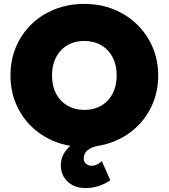

<svg xmlns="http://www.w3.org/2000/svg" viewBox="-20 -735 861 980"><path d="M415.5 225Q361 225 325.8 192.5Q290.5 160 290.5 109.5Q290.5 67.5 315.8 34Q341 0.5 387.2 -21.5Q433.5 -43.5 496 -50.5L484.5 8.5Q445.5 15.5 426.5 32.2Q407.5 49 407.5 72.5Q407.5 90 418.8 100.5Q430 111 448.5 111Q457.5 111 466.5 108Q475.5 105 484 99.8Q492.5 94.5 499.5 87L543 185Q515.5 204.5 482.8 214.8Q450 225 415.5 225ZM410.5 15Q328.5 15 259.5 -12.8Q190.5 -40.5 139.8 -90Q89 -139.5 61.2 -206Q33.5 -272.5 33.5 -350Q33.5 -428 61.2 -494.5Q89 -561 139.8 -610.5Q190.5 -660 259.5 -687.5Q328.5 -715 410.5 -715Q492.5 -715 561.2 -687Q630 -659 680.8 -609Q731.5 -559 759.5 -492.8Q787.5 -426.5 787.5 -350Q787.5 -272.5 759.5 -206Q731.5 -139.5 680.8 -90Q630 -40.5 561.2 -12.8Q492.5 15 410.5 15ZM410.5 -174Q447 -174 477.2 -186.2Q507.5 -198.5 529.5 -221.5Q551.5 -244.5 563.5 -277Q575.5 -309.5 575.5 -350Q575.5 -404 554.5 -443.5Q533.5 -483 496.2 -504.5Q459 -526 410.5 -526Q374 -526 343.8 -513.8Q313.5 -501.5 291.5 -478.5Q269.5 -455.5 257.5 -423Q245.5 -390.5 245.5 -350Q245.5 -296 266.5 -256.5Q287.5 -217 324.8 -195.5Q362 -174 410.5 -174Z"/></svg>

Font: Geologica Thin Roman Black
Style: Regular
Weight: 900
Version: Version 1.010;gftools[0.9.28]